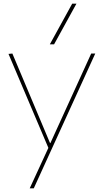

<svg xmlns="http://www.w3.org/2000/svg" viewBox="-20 -810 552 1040"><path d="M242 -9 26 -518 47 -520 251 -35H253L474 -520H496L163 210H141ZM250 -570 371 -790H394L273 -570Z"/></svg>

Font: Enso Thin
Style: Regular
Weight: 100
Designer: Coji Morishita
Foundry: UNDERFOREST DESIGN
Version: Version 1.000